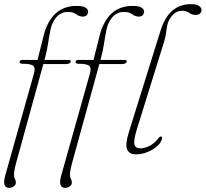

<svg xmlns="http://www.w3.org/2000/svg" viewBox="-21 -737 992 926"><path d="M73.5 -438.5Q73.5 -448 87.5 -448H160L189 -563.5Q206.5 -634 246.2 -671.2Q286 -708.5 349 -708.5Q379 -708.5 391.5 -700.2Q404 -692 404 -681.5Q404 -671 397.5 -664Q391 -657 379 -657Q361 -657 346.5 -668.2Q332 -679.5 306.5 -679.5Q274.5 -679.5 252.8 -656.2Q231 -633 223 -596Q216.5 -565 211 -528.5Q205.5 -492 197.5 -463L193.5 -448H311.5Q320.5 -448 320.5 -440.5Q320.5 -435 313.5 -431.5Q306.5 -428 296.5 -428H188L54.5 57Q51 71 48.8 82.8Q46.5 94.5 46.5 105.5Q46.5 118 51 125.8Q55.5 133.5 55.5 143.5Q55.5 154.5 45.5 161.8Q35.5 169 22.5 169Q6.5 169 1 155Q-4.5 141 4.5 108.5L143 -383.5Q150 -407.5 140.2 -418.5Q130.5 -429.5 87.5 -429.5Q73.5 -429.5 73.5 -438.5ZM343.5 -438.5Q343.5 -448 357.5 -448H430L459 -563.5Q476.5 -634 516.2 -671.2Q556 -708.5 619 -708.5Q649 -708.5 661.5 -700.2Q674 -692 674 -681.5Q674 -671 667.5 -664Q661 -657 649 -657Q631 -657 616.5 -668.2Q602 -679.5 576.5 -679.5Q544.5 -679.5 522.8 -656.2Q501 -633 493 -596Q486.5 -565 481 -528.5Q475.5 -492 467.5 -463L463.5 -448H581.5Q590.5 -448 590.5 -440.5Q590.5 -435 583.5 -431.5Q576.5 -428 566.5 -428H458L324.5 57Q321 71 318.8 82.8Q316.5 94.5 316.5 105.5Q316.5 118 321 125.8Q325.5 133.5 325.5 143.5Q325.5 154.5 315.5 161.8Q305.5 169 292.5 169Q276.5 169 271 155Q265.5 141 274.5 108.5L413 -383.5Q420 -407.5 410.2 -418.5Q400.5 -429.5 357.5 -429.5Q343.5 -429.5 343.5 -438.5ZM899.5 -717Q926.5 -717 938.8 -708.5Q951 -700 951 -689Q951 -679 944 -672Q937 -665 922 -665Q904.5 -665 891.2 -675Q878 -685 856 -685Q829.5 -685 808.8 -661.2Q788 -637.5 784 -605.5Q781 -582.5 777.8 -565.2Q774.5 -548 767.5 -526.5L639 -113.5Q622 -57.5 627.5 -39.5Q633 -21.5 655.5 -21.5Q677.5 -21.5 701.8 -34.2Q726 -47 743.5 -71Q749 -78.5 754 -78.5Q763 -78.5 760 -66.5Q755.5 -48 735.8 -31Q716 -14 689 -3.2Q662 7.5 634.5 7.5Q602 7.5 592 -16.8Q582 -41 601.5 -103L752.5 -587Q773.5 -654 810 -685.5Q846.5 -717 899.5 -717Z"/></svg>

Font: Fraunces 9pt S000 Thin
Style: Italic
Weight: 100
Italic angle: -16°
Version: Version 1.000; ttfautohint (v1.8.3)